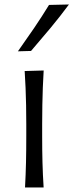

<svg xmlns="http://www.w3.org/2000/svg" viewBox="-20 -832 326 852"><path d="M91 0H173.6Q169.9 -57.6 168.5 -111.1Q167.1 -164.6 167.1 -228.7V-280.7Q167.1 -326.5 167.9 -366.1Q168.6 -405.7 170 -443Q171.4 -480.4 173.8 -519.2L89.5 -516.8Q91.9 -478.4 93.5 -441.4Q95.1 -404.4 95.8 -365.3Q96.6 -326.2 96.6 -280.7V-228.7Q96.6 -164.6 95.4 -111.1Q94.2 -57.6 91 0ZM59.5 -604.3 117.7 -605.9Q161.8 -656.9 204.3 -708Q246.8 -759.2 285.9 -812.1L197.5 -810.1Q165.9 -758.4 131.1 -707.2Q96.2 -656.1 59.5 -604.3Z"/></svg>

Font: Pinar-VF
Style: Regular
Weight: 300
Designer: Amin Abedi
Version: Version 3.0